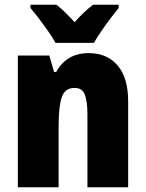

<svg xmlns="http://www.w3.org/2000/svg" viewBox="-20 -786 611 806"><path d="M353 -563Q429 -563 473.5 -511.5Q518 -460 518 -360V0H347V-306Q347 -361 336 -389Q325 -417 293 -417Q253 -417 239.5 -378.5Q226 -340 226 -250V0H55V-553H187L207 -484H216Q259 -563 353 -563ZM213 -606Q203 -625 183.5 -653Q164 -681 143.5 -708Q123 -735 108 -752V-766H217Q235 -752 253 -734.5Q271 -717 293 -693Q315 -717 334 -735Q353 -753 371 -766H478V-752Q463 -734 443 -707.5Q423 -681 404.5 -654Q386 -627 374 -606Z"/></svg>

Font: Noto Sans Tamil Condensed Black
Style: Regular
Weight: 900
Width: 3
Designer: Jelle Bosma - Monotype Design Team
Foundry: Monotype Imaging Inc.
Version: Version 2.004; ttfautohint (v1.8.4.7-5d5b)